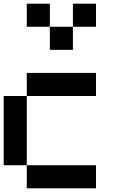

<svg xmlns="http://www.w3.org/2000/svg" viewBox="-20 -1020 665 1040"><path d="M0 -125V-500H125V-125ZM125 -125H500V0H125ZM125 -500V-625H500V-500ZM125 -875V-1000H250V-875ZM250 -875H375V-750H250ZM375 -875V-1000H500V-875Z"/></svg>

Font: Galmuri7 Regular
Style: Regular
Weight: 400
Designer: Lee Minseo (quiple)
Version: Version 2.399;hotconv 1.1.1;makeotfexe 2.6.0 DEVELOPMENT